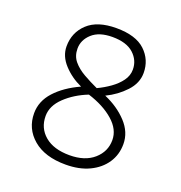

<svg xmlns="http://www.w3.org/2000/svg" viewBox="-117 -723 784 833"><g transform="rotate(20 275.0 -306.0)"><path d="M275 10Q179 10 125 -36Q71 -82 71 -153Q71 -209 112 -254Q153 -299 223 -331Q174 -353 139 -391Q104 -429 104 -474Q104 -538 149 -580Q194 -622 281 -622Q371 -622 414.5 -581Q458 -540 458 -479Q458 -432 421.5 -393Q385 -354 335 -330Q398 -303 439.5 -258.5Q481 -214 481 -159Q481 -110 455.5 -72Q430 -34 384 -12Q338 10 275 10ZM289 -348Q319 -362 346.5 -381.5Q374 -401 391.5 -425Q409 -449 409 -477Q409 -520 376 -550Q343 -580 278 -580Q217 -580 184.5 -550.5Q152 -521 152 -481Q152 -447 171.5 -423.5Q191 -400 222.5 -382Q254 -364 289 -348ZM277 -34Q348 -34 389 -70Q430 -106 430 -159Q430 -208 385 -247.5Q340 -287 267 -310Q206 -286 164 -246Q122 -206 122 -159Q122 -103 163 -68.5Q204 -34 277 -34Z"/></g></svg>

Font: Inconsolata SemiExpanded Light
Style: Regular
Weight: 300
Width: 6
Monospace: yes
Designer: Raph Levien, Cyreal, Brenton Simpson
Foundry: Raph Levien, Cyreal, Google
Version: Version 3.001; ttfautohint (v1.8.2.53-6de2)